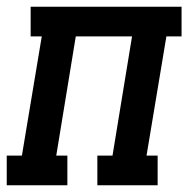

<svg xmlns="http://www.w3.org/2000/svg" viewBox="-42 -550 562 570"><path d="M-22 0V-88H23L82 -442H49V-530H497V-442H452L393 -88H426V0H247V-88H292L350 -442H183L125 -88H158V0Z"/></svg>

Font: Iosevka Slab Semibold Oblique
Style: Regular
Weight: 600
Italic angle: -9°
Monospace: yes
Designer: Belleve Invis
Foundry: Belleve Invis
Version: Version 11.1.1; ttfautohint (v1.8.3)